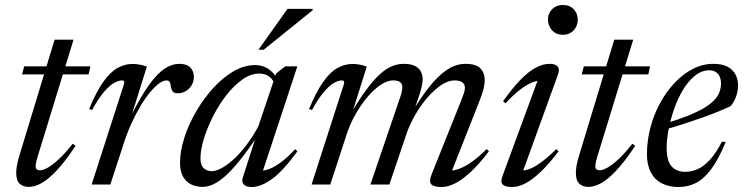

<svg xmlns="http://www.w3.org/2000/svg" viewBox="-20 -740 2982 770"><path d="M68.5 -441.5 77 -474H342.5L335.5 -441.5ZM131 -112Q128 -102 126.2 -95Q124.5 -88 123.8 -83Q123 -78 123 -74Q123 -65 127.5 -61Q132 -57 140.5 -57Q152 -57 170.5 -67Q189 -77 214.5 -100.2Q240 -123.5 271.5 -163.5L283 -155.5Q252.5 -109 225.8 -77.2Q199 -45.5 175.8 -26.2Q152.5 -7 132.5 1.2Q112.5 9.5 95 9.5Q73 9.5 59 -3.2Q45 -16 45 -46.5Q45 -58 47.8 -75.8Q50.5 -93.5 60.5 -125L199 -581H275Z M478 -405Q479 -410 477.2 -413.8Q475.5 -417.5 469.5 -417.5Q456 -417.5 438 -407.8Q420 -398 397.8 -372.2Q375.5 -346.5 349 -298.5L337.5 -303Q366 -372 393.8 -411.2Q421.5 -450.5 450.8 -467Q480 -483.5 511 -483.5Q522 -483.5 531.8 -482.2Q541.5 -481 550.5 -478.8Q559.5 -476.5 569 -473L506 -271.5H503.5Q544.5 -353.5 578 -399.8Q611.5 -446 640.8 -465Q670 -484 699 -484Q729 -484 743.2 -469.2Q757.5 -454.5 757.5 -432Q757.5 -412.5 748.2 -397.5Q739 -382.5 724.5 -374.2Q710 -366 692.5 -366Q679.5 -366 673.5 -372.2Q667.5 -378.5 665.5 -392.5Q664 -407 659.8 -412.2Q655.5 -417.5 648.5 -417.5Q634.5 -417.5 617.2 -404.8Q600 -392 581 -369Q562 -346 543 -314Q524 -282 506.5 -243.5Q489 -205 475 -161L422.5 0H347.5Z M953.5 -27.5 1010.5 -204H1019Q977 -141 943.8 -99.5Q910.5 -58 883.8 -34.2Q857 -10.5 834.8 -0.5Q812.5 9.5 792.5 9.5Q766 9.5 745.5 -1Q725 -11.5 713.5 -32.8Q702 -54 702 -87Q702 -133.5 719 -186.8Q736 -240 765.8 -291.5Q795.5 -343 833.8 -385.5Q872 -428 915.5 -453.5Q959 -479 1003 -479Q1031.5 -479 1053.8 -465.2Q1076 -451.5 1092.5 -424L1081 -405Q1072 -425 1056.8 -435Q1041.5 -445 1020 -445Q986 -445 952.2 -421.2Q918.5 -397.5 888.2 -358.8Q858 -320 834.8 -274.2Q811.5 -228.5 797.8 -184Q784 -139.5 784 -104.5Q784 -77.5 797 -65.5Q810 -53.5 830 -53.5Q845.5 -53.5 867 -64.8Q888.5 -76 913.8 -98.2Q939 -120.5 965 -154Q991 -187.5 1015.5 -232L1087.5 -445.5L1124 -474H1172.5L1029.5 -40L1019.5 -57Q1034.5 -53.5 1056.5 -61Q1078.5 -68.5 1105.8 -88.5Q1133 -108.5 1164 -142L1172.5 -133Q1114.5 -53 1070 -21.5Q1025.5 10 990.5 10Q967.5 10 957.8 0Q948 -10 953.5 -27.5ZM1016.5 -540.5 1133 -704.5H1234L1233.5 -698.5L1037.5 -540.5Z M1786.5 -40 1781 -56.5Q1796.5 -54.5 1818.8 -62Q1841 -69.5 1869.5 -89Q1898 -108.5 1931.5 -142L1941 -133.5Q1901 -81 1866.8 -49.5Q1832.5 -18 1804 -4Q1775.5 10 1751.5 10Q1719 10 1709.2 -1.2Q1699.5 -12.5 1711.5 -42L1827 -330.5Q1836.5 -354 1840.5 -366.2Q1844.5 -378.5 1844.5 -387Q1844.5 -401.5 1834.8 -409.5Q1825 -417.5 1802.5 -417.5Q1777 -417.5 1749 -398.5Q1721 -379.5 1694.2 -348.8Q1667.5 -318 1646 -280.8Q1624.5 -243.5 1611.5 -207L1541.5 0H1465.5L1584.5 -349Q1587.5 -357 1589.5 -364.2Q1591.5 -371.5 1592.5 -377.8Q1593.5 -384 1593.5 -389Q1593.5 -404 1584.5 -410.8Q1575.5 -417.5 1556.5 -417.5Q1533 -417.5 1506.2 -399.5Q1479.5 -381.5 1453.2 -350.5Q1427 -319.5 1405 -280.2Q1383 -241 1369.5 -199L1304.5 0H1229.5L1360 -405Q1361 -410 1359.2 -413.8Q1357.5 -417.5 1351.5 -417.5Q1338 -417.5 1320 -407.8Q1302 -398 1279.8 -372.2Q1257.5 -346.5 1231 -298.5L1219.5 -303Q1248 -372 1275.8 -411.2Q1303.5 -450.5 1332.8 -467Q1362 -483.5 1393 -483.5Q1404 -483.5 1413.8 -482.2Q1423.5 -481 1432.5 -478.8Q1441.5 -476.5 1451 -473L1391.5 -284.5H1387Q1422 -343.5 1450.8 -382.2Q1479.5 -421 1504.5 -443.2Q1529.5 -465.5 1552.5 -474.8Q1575.5 -484 1599 -484Q1638 -484 1656.5 -467.2Q1675 -450.5 1675 -422Q1675 -409 1671.2 -392.8Q1667.5 -376.5 1661 -356.5L1637.5 -287.5H1631Q1664 -342.5 1693 -380.5Q1722 -418.5 1747.8 -441Q1773.5 -463.5 1797.8 -473.8Q1822 -484 1846 -484Q1889 -484 1906.5 -465.8Q1924 -447.5 1924 -419Q1924 -402.5 1918.8 -381.5Q1913.5 -360.5 1898 -322.5Z M1995 -33.5 2140.5 -429 2152 -416Q2137.5 -418 2116.5 -410.2Q2095.5 -402.5 2068.2 -382.2Q2041 -362 2007 -325.5L1997.5 -334Q2037 -389.5 2069.5 -422.2Q2102 -455 2130.2 -469.5Q2158.5 -484 2183 -484Q2208.5 -484 2217 -472.5Q2225.5 -461 2217.5 -440.5L2072.5 -40L2062 -58.5Q2075.5 -54 2095.5 -59.5Q2115.5 -65 2144.2 -84.8Q2173 -104.5 2211 -142L2220 -133Q2180.5 -81 2147 -49.5Q2113.5 -18 2085.8 -4Q2058 10 2034 10Q2005.5 10 1996 -0.2Q1986.5 -10.5 1995 -33.5ZM2177.5 -661.5Q2177.5 -677.5 2185 -690.8Q2192.5 -704 2205.8 -712Q2219 -720 2237.5 -720Q2265 -720 2281 -702.8Q2297 -685.5 2297 -661.5Q2297 -645 2289.8 -631.2Q2282.5 -617.5 2269.2 -609Q2256 -600.5 2237.5 -600.5Q2210 -600.5 2193.8 -618.8Q2177.5 -637 2177.5 -661.5Z M2313 -441.5 2321.5 -474H2587L2580 -441.5ZM2375.5 -112Q2372.5 -102 2370.8 -95Q2369 -88 2368.2 -83Q2367.5 -78 2367.5 -74Q2367.5 -65 2372 -61Q2376.5 -57 2385 -57Q2396.5 -57 2415 -67Q2433.5 -77 2459 -100.2Q2484.5 -123.5 2516 -163.5L2527.5 -155.5Q2497 -109 2470.2 -77.2Q2443.5 -45.5 2420.2 -26.2Q2397 -7 2377 1.2Q2357 9.5 2339.5 9.5Q2317.5 9.5 2303.5 -3.2Q2289.5 -16 2289.5 -46.5Q2289.5 -58 2292.2 -75.8Q2295 -93.5 2305 -125L2443.5 -581H2519.5Z M2825 -458Q2793.5 -458 2766.8 -436.2Q2740 -414.5 2719 -379.5Q2698 -344.5 2683.5 -302.8Q2669 -261 2661.2 -220.2Q2653.5 -179.5 2653.5 -147.5Q2653.5 -95 2673.2 -73Q2693 -51 2728 -51Q2753.5 -51 2778 -61.8Q2802.5 -72.5 2826.8 -98.8Q2851 -125 2875 -171.5L2890.5 -171Q2861.5 -100.5 2831.8 -61Q2802 -21.5 2770 -5.8Q2738 10 2701 10Q2662 10 2633.5 -5Q2605 -20 2589.8 -49.5Q2574.5 -79 2574.5 -121.5Q2574.5 -174.5 2588 -226.8Q2601.5 -279 2626.5 -325.2Q2651.5 -371.5 2685 -407.2Q2718.5 -443 2758.2 -463.5Q2798 -484 2841.5 -484Q2876.5 -484 2898 -472.2Q2919.5 -460.5 2929.8 -440.8Q2940 -421 2940 -398Q2940 -376.5 2932.5 -354.2Q2925 -332 2910.5 -314.5Q2889.5 -304.5 2859.5 -292.2Q2829.5 -280 2794.2 -267.5Q2759 -255 2721 -242.8Q2683 -230.5 2645.5 -220L2648 -244.5Q2702 -261 2740.5 -276.5Q2779 -292 2804.5 -307.5Q2830 -323 2844.8 -338.8Q2859.5 -354.5 2865.5 -371.2Q2871.5 -388 2871.5 -406Q2871.5 -421.5 2866 -433.2Q2860.5 -445 2850.2 -451.5Q2840 -458 2825 -458Z"/></svg>

Font: Newsreader 48pt
Style: Italic
Weight: 400
Italic angle: -17°
Version: Version 1.003